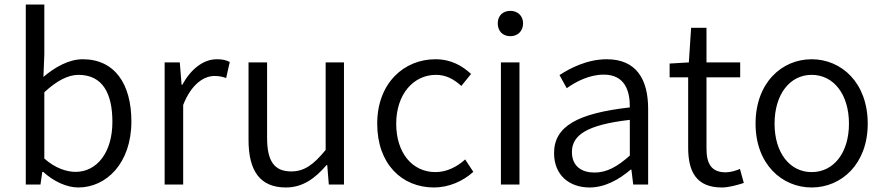

<svg xmlns="http://www.w3.org/2000/svg" viewBox="-20 -816 3910 849"><path d="M326 13C450 13 561 -94 561 -279C561 -445 487 -554 346 -554C284 -554 223 -519 172 -476L176 -575V-796H94V0H159L167 -56H171C218 -13 276 13 326 13ZM314 -56C277 -56 225 -71 176 -115V-408C230 -458 280 -485 327 -485C435 -485 477 -401 477 -277C477 -141 408 -56 314 -56Z M708 0H790V-352C827 -446 883 -480 928 -480C950 -480 962 -477 980 -471L996 -542C978 -551 962 -554 939 -554C878 -554 823 -509 786 -441H783L775 -540H708Z M1244 13C1319 13 1373 -27 1424 -86H1427L1434 0H1501V-540H1420V-153C1366 -87 1325 -58 1268 -58C1193 -58 1161 -103 1161 -207V-540H1079V-197C1079 -59 1131 13 1244 13Z M1899 13C1964 13 2026 -14 2073 -56L2037 -111C2003 -80 1957 -55 1906 -55C1802 -55 1732 -141 1732 -269C1732 -398 1807 -485 1908 -485C1953 -485 1988 -465 2020 -436L2063 -489C2025 -524 1976 -554 1905 -554C1768 -554 1648 -450 1648 -269C1648 -91 1757 13 1899 13Z M2195 0H2277V-540H2195ZM2237 -656C2269 -656 2293 -678 2293 -713C2293 -746 2269 -768 2237 -768C2203 -768 2181 -746 2181 -713C2181 -678 2203 -656 2237 -656Z M2587 13C2655 13 2717 -22 2769 -66H2772L2780 0H2846V-335C2846 -465 2794 -554 2663 -554C2576 -554 2500 -514 2454 -484L2486 -426C2527 -455 2585 -486 2650 -486C2743 -486 2766 -414 2765 -341C2533 -315 2430 -257 2430 -139C2430 -41 2498 13 2587 13ZM2609 -53C2554 -53 2509 -79 2509 -144C2509 -218 2574 -264 2765 -286V-128C2710 -79 2663 -53 2609 -53Z M3172 13C3202 13 3238 3 3269 -7L3252 -69C3234 -61 3209 -54 3189 -54C3124 -54 3104 -94 3104 -160V-474H3253V-540H3104V-693H3036L3026 -540L2941 -535V-474H3023V-163C3023 -57 3059 13 3172 13Z M3569 13C3701 13 3817 -91 3817 -269C3817 -450 3701 -554 3569 -554C3437 -554 3321 -450 3321 -269C3321 -91 3437 13 3569 13ZM3569 -55C3472 -55 3405 -141 3405 -269C3405 -398 3472 -485 3569 -485C3667 -485 3734 -398 3734 -269C3734 -141 3667 -55 3569 -55Z"/></svg>

Font: ChiuKong Gothic CL Normal
Style: Regular
Weight: 350
Designer: Ryoko NISHIZUKA 西塚涼子 (kana, bopomofo & ideographs); Paul D. Hunt (Latin, Greek & Cyrillic); Sandoll Communications 산돌커뮤니
Foundry: Adobe
Version: Version 1.300